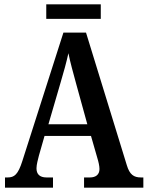

<svg xmlns="http://www.w3.org/2000/svg" viewBox="-20 -864 680 884"><path d="M193 -777H444V-844H193ZM3 0H224V-47H194C162 -47 148 -63 148 -89C148 -106 155 -131 159 -147L185 -238H399L428 -137C433 -121 438 -100 438 -86C438 -60 421 -47 394 -47H367V0H640V-47H629C596 -47 577 -60 564 -103L376 -714H272L83 -123C63 -60 46 -47 15 -47H3ZM203 -292 259 -484C273 -531 286 -578 295 -619C303 -578 317 -529 331 -477L382 -292Z"/></svg>

Font: Noto Serif Tamil Condensed SemiBold
Style: Italic
Weight: 600
Width: 3
Italic angle: -12°
Designer: Indian Type Foundry, Tom Grace, and the Monotype Design Team
Foundry: Monotype Imaging Inc.
Version: Version 2.003